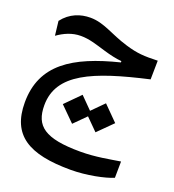

<svg xmlns="http://www.w3.org/2000/svg" viewBox="-134 -527 853 942"><g transform="rotate(20 293.0 -55.5)"><path d="M340.8 312C423.3 312 514.6 293 558.6 274.4L559.6 189C504.9 197.3 435.1 211.9 355.5 211.9C168.5 211.9 111.3 166 111.3 58.1C111.3 -107.9 278.3 -175.8 558.1 -239.3L559.6 -337.4C489.3 -335 452.6 -336.9 391.1 -355.5C301.3 -382.3 250 -422.9 177.7 -422.9C127 -422.9 73.7 -404.8 35.2 -354.5L43.9 -279.8C78.1 -304.2 118.2 -322.8 164.1 -322.8C209 -322.8 246.1 -309.6 297.4 -294.4C333.5 -283.7 363.8 -276.9 392.6 -274.4V-267.6C161.1 -210 16.6 -121.1 16.6 77.6C16.6 248.5 121.1 312 340.8 312ZM392.6 97.2 468.3 22 392.6 -54.2 331.5 7.3 270.5 -54.2 194.8 22 270.5 97.2 331.5 36.1Z"/></g></svg>

Font: CaskaydiaCove Nerd Font
Style: Regular
Weight: 400
Designer: Aaron Bell
Foundry: Saja Typeworks
Version: Version 2111.1;Nerd Fonts 2.3.3